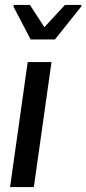

<svg xmlns="http://www.w3.org/2000/svg" viewBox="-20 -763 352 783"><path d="M21 0ZM21 0 93 -510H190L118 0ZM105 -602 35 -736 36 -743H102L161 -652L245 -743H312L311 -736L204 -602Z"/></svg>

Font: Assailand Medium
Style: Italic
Weight: 500
Italic angle: -8°
Designer: Hector Gatti with collaboration of the Omnibus-Type team
Foundry: Omnibus-Type
Version: Version 0.072;October 19, 2019;FontCreator 12.0.0.2547 64-bi